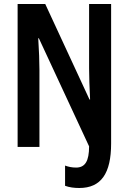

<svg xmlns="http://www.w3.org/2000/svg" viewBox="-20 -734 642 959"><path d="M376 205C485 205 535 132 535 -17V-714H425V-392C425 -351 427 -299 430 -237H427L206 -714H68V0H177V-385C177 -426 175 -480 171 -543H174L425 -3C425 71 405 103 360 103C339 103 321 99 305 93V194C327 202 350 205 376 205Z"/></svg>

Font: Noto Sans Lao Looped ExtraCondensed SemiBold
Style: Regular
Weight: 600
Width: 2
Designer: Mark Frömberg, Ben Mitchell
Foundry: The Fontpad Ltd
Version: Version 1.002